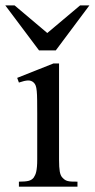

<svg xmlns="http://www.w3.org/2000/svg" viewBox="-33 -697 354 717"><path d="M37.6 0V-18.6Q62 -18.6 74 -21.7Q85.9 -24.9 92.8 -33.7Q95.7 -38.1 98.1 -43.2Q100.6 -48.3 102.3 -55.9Q104 -63.5 105 -74.5Q106 -85.4 106 -101.1V-273.4Q106 -303.2 105.7 -323.5Q105.5 -343.8 104.2 -356.9Q103 -370.1 100.3 -377.2Q97.7 -384.3 92.8 -388.7Q84 -397 71.3 -396.5Q58.6 -396 37.6 -388.7L31.2 -406.2L166.5 -460H187.5V-101.1Q187.5 -71.3 190.2 -56.4Q192.9 -41.5 199.2 -34.7Q204.1 -29.3 208.5 -26.1Q212.9 -22.9 219 -21.2Q225.1 -19.5 233.9 -19Q242.7 -18.6 256.3 -18.6V0ZM175.3 -508.8H112.8L-13.2 -676.8H21.5L143.6 -573.7L266.1 -676.8H300.8Z"/></svg>

Font: Doulos SIL Eur
Style: Regular
Weight: 400
Designer: Walt Agee, Victor Gaultney, Peter Martin, Debbi Hosken, Becca Hirsbrunner
Foundry: SIL International
Version: Version 5.000